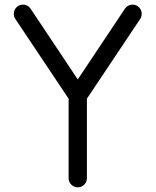

<svg xmlns="http://www.w3.org/2000/svg" viewBox="-20 -801 665 821"><path d="M351.6 -39.1Q351.6 -22.9 340.1 -11.5Q328.6 0 312.5 0Q296.4 0 284.9 -11.5Q273.4 -22.9 273.4 -39.1V-378.9L45.4 -720.2Q39.1 -730 39.1 -742.2Q39.1 -758.3 50.5 -769.8Q62 -781.2 78.1 -781.2Q98.1 -781.2 109.9 -765.1L312.5 -461.4L515.1 -765.1Q526.9 -781.2 546.9 -781.2Q563 -781.2 574.5 -769.8Q585.9 -758.3 585.9 -742.2Q585.9 -730 579.6 -720.2L351.6 -378.9Z"/></svg>

Font: Comfortaa
Style: Regular
Weight: 400
Designer: Johan Aakerlund - aajohan
Foundry: Johan Aakerlund
Version: Version 2.004 2013